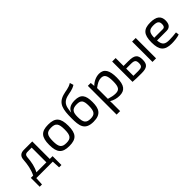

<svg xmlns="http://www.w3.org/2000/svg" viewBox="164 -1892 3248 3248"><g transform="rotate(-45 1788.0 -268.0)"><path d="M549 -68H482V-487H282C203 -487 163 -449 158 -375C151 -269 133 -165 85 -68H29V144H84L92 0H486L493 144H549ZM401 -68H162C208 -153 227 -248 235 -361C238 -400 258 -420 296 -420H401Z M873 -499C705 -499 643 -429 643 -243C643 -56 705 13 873 13C1040 13 1102 -56 1102 -243C1102 -429 1040 -499 873 -499ZM873 -427C979 -427 1013 -385 1013 -243C1013 -101 979 -59 873 -59C766 -59 732 -101 732 -243C732 -385 766 -427 873 -427Z M1631 -737C1550 -687 1491 -694 1413 -670C1252 -622 1229 -505 1229 -294C1229 -118 1243 12 1452 12C1632 12 1675 -83 1675 -237C1675 -404 1625 -472 1481 -472C1354 -472 1316 -418 1295 -369H1293C1294 -382 1296 -409 1302 -440C1312 -509 1339 -576 1441 -605C1516 -626 1571 -621 1651 -671ZM1459 -400C1556 -400 1586 -363 1586 -237C1586 -101 1551 -60 1453 -60C1353 -60 1317 -102 1317 -237C1317 -342 1339 -400 1459 -400Z M1881 -487H1812V201H1896V60C1897 26 1897 -4 1894 -38C1950 -4 2012 12 2074 12C2198 12 2258 -53 2258 -241C2258 -410 2210 -499 2090 -499C2020 -499 1942 -465 1888 -409ZM1896 -350C1963 -400 2010 -425 2063 -425C2140 -425 2170 -379 2170 -241C2170 -98 2137 -62 2052 -62C2000 -62 1957 -74 1896 -92Z M2477 -298V-487H2394V0H2397C2461 5 2508 6 2605 6C2731 6 2782 -27 2782 -146C2782 -260 2737 -298 2592 -298ZM2957 -487H2871V0H2957ZM2477 -62V-235H2592C2673 -235 2696 -213 2696 -149C2696 -77 2669 -61 2592 -61Z M3409 -202C3490 -202 3525 -253 3525 -340C3524 -445 3462 -499 3315 -499C3159 -499 3092 -436 3092 -245C3092 -58 3157 12 3324 12C3380 12 3468 4 3513 -15L3505 -72C3455 -65 3388 -60 3335 -60C3235 -60 3191 -86 3182 -202ZM3181 -268C3183 -391 3218 -427 3319 -427C3407 -427 3439 -402 3439 -340C3440 -304 3430 -268 3387 -268Z"/></g></svg>

Font: SnT
Style: Regular
Weight: 400
Designer: Natanael Gama
Version: Version 1.001;PS 001.001;hotconv 1.0.70;makeotf.lib2.5.58329